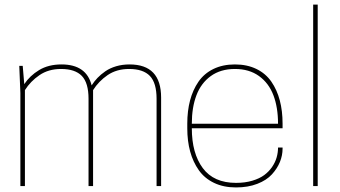

<svg xmlns="http://www.w3.org/2000/svg" viewBox="-20 -820 1499 846"><path d="M689.9 0H669.9V-384.8Q669.9 -454.6 640.4 -485.4Q610.8 -516.1 548.8 -516.1Q493.7 -516.1 454.1 -489Q414.6 -461.9 390.1 -422.9V0H370.1V-384.8Q370.1 -454.6 340.6 -485.4Q311 -516.1 249 -516.1Q193.8 -516.1 154.1 -489Q114.3 -461.9 89.8 -422.9V0H69.8V-410.2L64.9 -529.8H80.1L86.9 -449.2Q111.3 -486.3 152.3 -511.2Q193.4 -536.1 251 -536.1Q360.8 -536.1 383.8 -443.8Q395 -461.4 409.4 -476.6Q423.8 -491.7 444.1 -505.9Q464.4 -520 491.9 -528.1Q519.5 -536.1 550.8 -536.1Q689.9 -536.1 689.9 -390.1Z M1225.1 -254.9H825.2Q825.2 -144.5 873.5 -79.3Q921.9 -14.2 1020 -14.2Q1059.6 -14.2 1091.6 -23.7Q1123.5 -33.2 1144.3 -48.6Q1165 -64 1179 -84.5Q1192.9 -105 1199 -126.5Q1205.1 -147.9 1205.1 -169.9H1225.1V-165Q1225.1 -135.3 1213.4 -106.4Q1201.7 -77.6 1178.2 -51.8Q1154.8 -25.9 1113.8 -10Q1072.8 5.9 1020 5.9Q964.8 5.9 923.1 -14.2Q881.3 -34.2 856 -70.1Q830.6 -106 817.9 -152.3Q805.2 -198.7 805.2 -254.9V-274.9Q805.2 -331.1 817.4 -377.4Q829.6 -423.8 854.5 -460Q879.4 -496.1 920.4 -516.1Q961.4 -536.1 1015.1 -536.1Q1068.8 -536.1 1109.9 -516.1Q1150.9 -496.1 1175.8 -460Q1200.7 -423.8 1212.9 -377.4Q1225.1 -331.1 1225.1 -274.9ZM825.2 -274.9H1205.1Q1205.1 -346.7 1184.8 -400.1Q1164.6 -453.6 1121.3 -484.9Q1078.1 -516.1 1015.1 -516.1Q952.1 -516.1 908.9 -484.9Q865.7 -453.6 845.5 -400.1Q825.2 -346.7 825.2 -274.9Z M1359.9 0V-799.8H1379.9V0Z"/></svg>

Font: Cooper Hewitt
Style: Thin
Weight: 701
Designer: Village Type and Design LLC
Foundry: Cooper Hewitt Smithsonian Design Museum
Version: 1.000